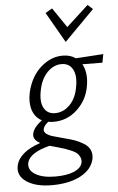

<svg xmlns="http://www.w3.org/2000/svg" viewBox="-120 -729 653 1061"><g transform="rotate(-5 206.5 -198.5)"><path d="M435 -661 269 -493 172 -662 210 -684 285 -574 407 -686ZM470 -408 461 -361 350 -362Q378 -312 364 -237Q351 -163 295.5 -111Q240 -59 164 -59Q148 -59 135 -62Q110 -43 106 -24Q100 1 147 18Q163 23 212 36Q248 45 272 53.5Q296 62 320.5 77Q345 92 355 113.5Q365 135 360 164Q347 222 284 255.5Q221 289 125 289Q36 289 -15 255Q-66 221 -55 166Q-39 91 80 51Q39 29 46 -3Q52 -37 100 -73Q62 -93 48.5 -135.5Q35 -178 47 -233Q67 -319 123 -369Q179 -419 245 -419Q288 -419 317 -398ZM305 -243Q316 -302 297 -337.5Q278 -373 235 -373Q190 -373 154.5 -335.5Q119 -298 108 -236Q96 -175 115 -140.5Q134 -106 177 -106Q223 -106 259 -142.5Q295 -179 305 -243ZM298 179Q301 163 295 149.5Q289 136 279.5 127Q270 118 250.5 109.5Q231 101 216.5 96Q202 91 177 84Q168 82 152 77Q136 72 130 71Q19 99 5 153Q-4 193 36 218Q76 243 147 243Q212 243 251.5 226Q291 209 298 179Z"/></g></svg>

Font: EauTest
Style: Italic
Weight: 400
Italic angle: -12°
Designer: Christian Thalmann (Catharsis Fonts)
Version: Version 0.001;PS 000.001;hotconv 1.0.88;makeotf.lib2.5.64775